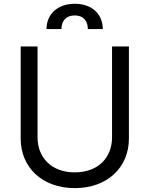

<svg xmlns="http://www.w3.org/2000/svg" viewBox="-20 -970 781 1003"><path d="M565.3 -727.3V-252.8C565.3 -146.3 492.2 -69.6 370.7 -69.6C249.3 -69.6 176.1 -146.3 176.1 -252.8V-727.3H88.1V-245.7C88.1 -96.6 199.6 12.8 370.7 12.8C541.9 12.8 653.4 -96.6 653.4 -245.7V-727.3ZM223 -818.2H301.1C301.1 -855.1 319.6 -889.2 370.7 -889.2C419 -889.2 438.9 -856.5 438.9 -818.2H517C517 -894.9 461.6 -950.3 370.7 -950.3C279.8 -950.3 223 -894.9 223 -818.2Z"/></svg>

Font: Magic Ui Pro
Style: Regular
Weight: 400
Designer: Stefan Endress, Andreas Faust
Version: Version 1.000;FEAKit 1.0